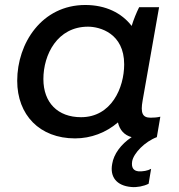

<svg xmlns="http://www.w3.org/2000/svg" viewBox="-20 -549 717 770"><path d="M322 -529C148 -529 49 -376 49 -225C49 -88 139 6 281 6C345 6 405 -17 453 -58C460 -28 478 -7 508 1C464 30 436 70 430 108C420 160 447 196 507 201C529 203 556 198 576 188L586 128C572 136 553 139 535 138C516 136 506 124 510 98C516 65 561 19 609 1L623 -81C610 -78 598 -77 584 -77C551 -77 543 -96 552 -146L618 -520H538C527 -498 516 -471 508 -445C468 -497 404 -529 322 -529ZM333 -442C381 -442 478 -415 478 -291C478 -197 427 -79 305 -79C212 -79 154 -137 154 -232C154 -330 210 -442 333 -442Z"/></svg>

Font: Fixel Display 20240404 Medium
Style: Italic
Weight: 500
Italic angle: -10°
Designer: AlfaBravo + MacPaw
Foundry: Kyrylo Tkachov, Marchela Mozhyna, Serhii Makarenko, Maria Weinstein, Zakhar Kryvoshyya
Version: Version 1.211;Glyphs 3.2 (3225)